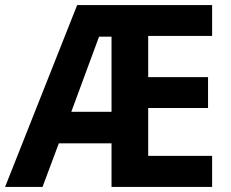

<svg xmlns="http://www.w3.org/2000/svg" viewBox="-20 -827 908 754"><path d="M813 -93H418V-264H211L147 -93H0L283 -807H813V-686H562V-524H797V-403H562V-215H813ZM260 -388H418V-683H369Z"/></svg>

Font: Noto Sans Telugu UI SemiCondensed
Style: Bold
Weight: 700
Width: 4
Designer: Jelle Bosma - Monotype Design Team
Foundry: Monotype Imaging Inc.
Version: Version 2.005; ttfautohint (v1.8.4.7-5d5b)